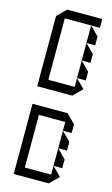

<svg xmlns="http://www.w3.org/2000/svg" viewBox="-130 -903 556 951"><g transform="rotate(15 148.0 -427.5)"><path d="M225 -720V-810L270 -765V-720ZM225 -630V-720L270 -675V-630ZM225 -540V-630L270 -585V-540ZM45 -450V-810L90 -855H270V-810H90V-495H225V-540L270 -495L225 -450ZM225 -180V-270L270 -225V-180ZM225 -90V-180L270 -135V-90ZM45 0V-360H225L270 -315V-270H225V-315H90V-45H225V-90L270 -45L225 0Z"/></g></svg>

Font: Rubik Iso
Style: Regular
Weight: 400
Designer: Hubert and Fischer, NaN
Foundry: Hubert and Fischer, NaN
Version: Version 2.200